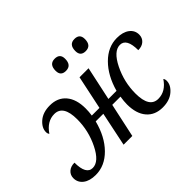

<svg xmlns="http://www.w3.org/2000/svg" viewBox="-148 -1020 1306 1306"><g transform="rotate(-45 505.0 -366.5)"><path d="M403.8 0 455.1 -246.1H381.8Q351.6 -128.4 282.2 -58.1Q212.9 12.2 125 12.2Q67.4 12.2 34.2 -13.2Q1 -38.6 1 -80.1Q1 -110.8 22.9 -130.4Q44.9 -149.9 81.1 -149.9Q81.1 -36.1 144 -36.1Q204.6 -36.1 253.9 -135.5Q303.2 -234.9 303.2 -345.2Q303.2 -481 217.8 -481Q147.5 -481 99.1 -409.2Q90.8 -418.5 90.8 -434.1Q90.8 -474.6 130.9 -509.3Q170.9 -543.9 237.8 -543.9Q312.5 -543.9 354.2 -494.6Q396 -445.3 396 -356.9Q396 -324.2 391.1 -293H464.8L516.1 -536.1H603L550.8 -293H628.9Q660.6 -407.7 729.5 -476.8Q798.3 -545.9 884.8 -545.9Q941.9 -545.9 975.3 -520.8Q1008.8 -495.6 1008.8 -454.1Q1008.8 -423.3 987.3 -403.6Q965.8 -383.8 929.2 -383.8Q929.2 -498 866.2 -498Q805.7 -498 756.3 -398.7Q707 -299.3 707 -189Q707 -53.2 792 -53.2Q863.3 -53.2 911.1 -125Q918.9 -116.2 918.9 -100.1Q918.9 -59.1 878.7 -24.7Q838.4 9.8 772 9.8Q697.8 9.8 655.8 -39.3Q613.8 -88.4 613.8 -176.8Q613.8 -207 620.1 -246.1H541L487.8 0ZM481.9 -631.8Q432.1 -631.8 432.1 -682.1Q432.1 -745.1 485.8 -745.1Q536.1 -745.1 536.1 -694.8Q536.1 -631.8 481.9 -631.8ZM671.9 -631.8Q622.1 -631.8 622.1 -682.1Q622.1 -745.1 675.8 -745.1Q726.1 -745.1 726.1 -694.8Q726.1 -631.8 671.9 -631.8Z"/></g></svg>

Font: Droid Serif
Style: Italic
Weight: 400
Italic angle: -12°
Designer: Monotype Design team
Foundry: Monotype Imaging Inc.
Version: Version 1.03